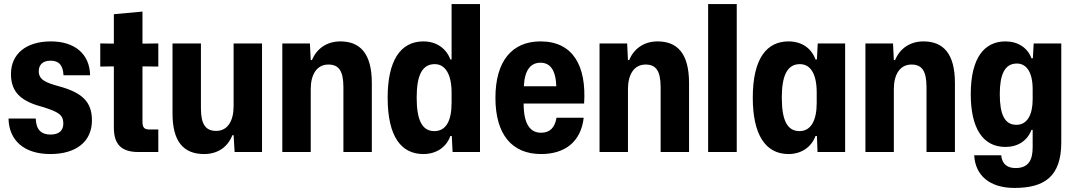

<svg xmlns="http://www.w3.org/2000/svg" viewBox="-20 -749 5298 946"><path d="M228 10C356 10 433 -52 433 -156C433 -248 384 -293 270 -324C205 -342 171 -356 171 -398C171 -429 190 -450 229 -450C269 -450 290 -430 293 -378H424C422 -485 346 -545 231 -545C108 -545 34 -483 34 -384C34 -287 93 -247 197 -220C268 -197 292 -183 292 -140C292 -107 272 -86 229 -86C184 -86 158 -109 156 -165H22C24 -57 99 10 228 10Z M662 0H760V-111H716C692 -111 682 -120 682 -148V-422L760 -421V-535L682 -534V-692L541 -679V-534L474 -535V-421L541 -422V-120C541 -37 579 0 662 0Z M986 10C1052 10 1102 -24 1125 -83H1131L1136 0H1271V-535H1131V-226C1131 -155 1103 -104 1045 -104C993 -104 970 -137 970 -215V-535H830V-190C830 -54 882 10 986 10Z M1371 0H1511V-310C1511 -379 1539 -431 1598 -431C1649 -431 1672 -400 1672 -319V0H1812V-340C1812 -487 1753 -545 1657 -545C1594 -545 1542 -513 1517 -453H1511L1507 -535H1371Z M2066 10C2131 10 2180 -25 2199 -79H2206L2210 0H2345V-729H2205V-456H2199C2179 -510 2131 -545 2066 -545C1951 -545 1890 -447 1890 -268C1890 -71 1960 10 2066 10ZM2120 -103C2057 -103 2033 -163 2033 -268C2033 -378 2060 -433 2122 -433C2175 -433 2205 -381 2205 -293V-242C2205 -151 2176 -103 2120 -103Z M2646 10C2760 10 2842 -47 2856 -169H2722C2714 -121 2690 -95 2646 -95C2593 -95 2560 -136 2560 -239H2858C2870 -425 2803 -545 2643 -545C2502 -545 2421 -447 2421 -267C2421 -87 2502 10 2646 10ZM2643 -440C2688 -440 2718 -408 2721 -324H2561C2565 -406 2596 -440 2643 -440Z M2934 0H3074V-310C3074 -379 3102 -431 3161 -431C3212 -431 3235 -400 3235 -319V0H3375V-340C3375 -487 3316 -545 3220 -545C3157 -545 3105 -513 3080 -453H3074L3070 -535H2934Z M3469 0H3610V-729H3469Z M3865 10C3928 10 3978 -24 3998 -79H4005L4008 0H4144V-535H4009L4005 -456H3998C3978 -511 3931 -545 3865 -545C3760 -545 3689 -464 3689 -268C3689 -88 3750 10 3865 10ZM3919 -103C3858 -103 3832 -158 3832 -268C3832 -373 3857 -433 3921 -433C3973 -433 4004 -386 4004 -293V-242C4004 -156 3976 -103 3919 -103Z M4244 0H4384V-310C4384 -379 4412 -431 4471 -431C4522 -431 4545 -400 4545 -319V0H4685V-340C4685 -487 4626 -545 4530 -545C4467 -545 4415 -513 4390 -453H4384L4380 -535H4244Z M4978 177C5126 177 5209 121 5209 -48V-535H5073L5069 -462H5062C5043 -514 4995 -545 4934 -545C4832 -545 4763 -467 4763 -285C4763 -118 4822 -25 4934 -25C4994 -25 5042 -55 5062 -109H5068V-23C5068 40 5047 79 4984 79C4945 79 4917 61 4913 16H4780C4785 115 4856 177 4978 177ZM4988 -134C4930 -134 4906 -185 4906 -285C4906 -379 4929 -436 4990 -436C5038 -436 5068 -393 5068 -309V-260C5068 -183 5041 -134 4988 -134Z"/></svg>

Font: Mona Sans SemiCondensed
Style: Bold
Weight: 700
Width: 4
Designer: Deni Anggara
Foundry: GitHub
Version: Version 2.000